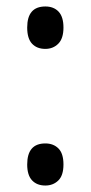

<svg xmlns="http://www.w3.org/2000/svg" viewBox="-20 -563 280 593"><path d="M64 -478Q64 -543 120 -543Q146 -543 161 -527Q176 -511 176 -478Q176 -444 160 -428Q144 -412 120 -412Q94 -412 79 -428Q64 -444 64 -478ZM64 -55Q64 -120 120 -120Q145 -120 160.5 -104.5Q176 -89 176 -55Q176 -21 160 -5.5Q144 10 120 10Q94 10 79 -6Q64 -22 64 -55Z"/></svg>

Font: Noto Sans Hebrew Condensed
Style: Regular
Weight: 400
Width: 3
Designer: Monotype Design Team
Foundry: Monotype Imaging Inc.
Version: Version 2.004; ttfautohint (v1.8.4.7-5d5b)